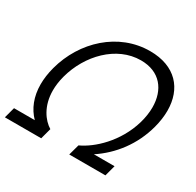

<svg xmlns="http://www.w3.org/2000/svg" viewBox="-223 -909 1105 1085"><g transform="rotate(30 329.0 -366.5)"><path d="M-64.9 0H172.1L191 -70.5C143.5 -99.3 93.8 -165.8 93.8 -267.9C93.8 -297.2 97.9 -329.4 107.3 -364.5C150.4 -525.5 281.9 -663.5 440.9 -663.5C565.8 -663.5 629.4 -579.3 629.4 -464.9C629.4 -432.3 624.2 -397.3 613.8 -361C569.7 -209.5 457 -108 374.5 -70.5L355.1 0H591.1L610 -70.5H475C578.2 -138.5 660.5 -244 696.2 -377.5C706.9 -417.4 712.2 -455.5 712.2 -490.9C712.2 -634.5 625.5 -734.5 459.9 -734.5C253.9 -734.5 86.7 -579 32.7 -377.5C21.8 -336.6 16.6 -298.3 16.6 -262.9C16.6 -182.9 43.2 -117.7 89.5 -70.5H-46Z"/></g></svg>

Font: Manrope
Style: RegularItalic
Weight: 400
Italic angle: -15°
Designer: Mikhail Sharanda
Foundry: Mikhail Sharanda
Version: Version 4.502;hotconv 1.0.109;makeotfexe 2.5.65596